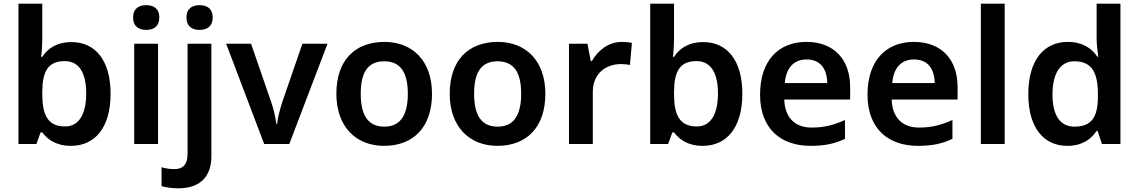

<svg xmlns="http://www.w3.org/2000/svg" viewBox="-20 -780 6169 1040"><path d="M209 -580V-760H80V0H177L200 -63H209C238 -24 284 10 365 10C492 10 579 -86 579 -272C579 -457 493 -552 368 -552C287 -552 238 -517 209 -472H203C206 -494 209 -538 209 -580ZM331 -449C405 -449 447 -390 447 -274C447 -158 405 -95 333 -95C238 -95 209 -158 209 -272V-284C210 -395 241 -449 331 -449Z M772 -752C733 -752 701 -735 701 -685C701 -636 733 -618 772 -618C811 -618 843 -636 843 -685C843 -735 811 -752 772 -752ZM836 -543H707V0H836Z M990 -685C990 -636 1022 -618 1061 -618C1100 -618 1132 -636 1132 -685C1132 -735 1100 -752 1061 -752C1022 -752 990 -735 990 -685ZM946 240C1074 240 1125 166 1125 66V-543H996V52C996 118 965 136 924 136C897 136 878 132 855 126V228C877 235 912 240 946 240Z M1411 0H1547L1754 -543H1618L1510 -230C1497 -191 1484 -142 1481 -108H1477C1473 -140 1462 -191 1448 -230L1340 -543H1205Z M2320 -272C2320 -452 2213 -553 2063 -553C1901 -553 1802 -452 1802 -272C1802 -92 1910 10 2060 10C2220 10 2320 -92 2320 -272ZM1934 -272C1934 -387 1972 -448 2061 -448C2150 -448 2189 -387 2189 -272C2189 -158 2150 -94 2062 -94C1972 -94 1934 -158 1934 -272Z M2934 -272C2934 -452 2827 -553 2677 -553C2515 -553 2416 -452 2416 -272C2416 -92 2524 10 2674 10C2834 10 2934 -92 2934 -272ZM2548 -272C2548 -387 2586 -448 2675 -448C2764 -448 2803 -387 2803 -272C2803 -158 2764 -94 2676 -94C2586 -94 2548 -158 2548 -272Z M3349 -553C3275 -553 3218 -506 3186 -449H3180L3162 -543H3062V0H3191V-281C3191 -385 3265 -433 3344 -433C3358 -433 3380 -431 3392 -428L3403 -548C3389 -551 3366 -553 3349 -553Z M3631 -580V-760H3502V0H3599L3622 -63H3631C3660 -24 3706 10 3787 10C3914 10 4001 -86 4001 -272C4001 -457 3915 -552 3790 -552C3709 -552 3660 -517 3631 -472H3625C3628 -494 3631 -538 3631 -580ZM3753 -449C3827 -449 3869 -390 3869 -274C3869 -158 3827 -95 3755 -95C3660 -95 3631 -158 3631 -272V-284C3632 -395 3663 -449 3753 -449Z M4348 -553C4198 -553 4097 -453 4097 -267C4097 -82 4210 10 4370 10C4450 10 4502 -2 4557 -28V-130C4497 -103 4445 -89 4376 -89C4284 -89 4231 -145 4228 -241H4585V-307C4585 -461 4495 -553 4348 -553ZM4349 -458C4425 -458 4460 -405 4461 -330H4231C4238 -415 4282 -458 4349 -458Z M4930 -553C4780 -553 4679 -453 4679 -267C4679 -82 4792 10 4952 10C5032 10 5084 -2 5139 -28V-130C5079 -103 5027 -89 4958 -89C4866 -89 4813 -145 4810 -241H5167V-307C5167 -461 5077 -553 4930 -553ZM4931 -458C5007 -458 5042 -405 5043 -330H4813C4820 -415 4864 -458 4931 -458Z M5422 0V-760H5293V0Z M5761 10C5842 10 5890 -26 5920 -71H5925L5949 0H6049V-760H5920V-572C5920 -537 5926 -493 5929 -473H5924C5893 -518 5844 -553 5764 -553C5636 -553 5550 -456 5550 -270C5550 -86 5635 10 5761 10ZM5800 -94C5723 -94 5681 -154 5681 -268C5681 -382 5723 -448 5799 -448C5897 -448 5927 -384 5927 -269V-253C5926 -146 5893 -94 5800 -94Z"/></svg>

Font: Noto Sans Balinese SemiBold
Style: Regular
Weight: 600
Designer: Aditya Bayu, David Williams
Foundry: David Williams
Version: Version 2.005